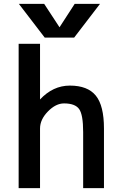

<svg xmlns="http://www.w3.org/2000/svg" viewBox="-20 -979 625 1000"><path d="M521.5 1H413.1V-291Q413.1 -381.8 392.1 -411.1Q371.1 -440.4 313.5 -440.4Q270.5 -440.4 229.5 -398.4Q188.5 -356.4 188.5 -309.6V1H77.1V-751H188.5V-460.9Q255.9 -533.2 343.8 -533.2Q436.5 -533.2 479 -481Q521.5 -428.7 521.5 -309.6ZM290 -836.9 369.1 -959H501L366.2 -783.2H212.9L78.1 -959H210Z"/></svg>

Font: Gen Shin Gothic Medium
Style: Regular
Weight: 500
Designer: [Source Han Sans]
Ryoko NISHIZUKA  (kana & ideographs); Paul D. Hunt (Latin, Greek & Cyrillic); Wenlong ZHANG  (bopomofo
Version: Version 1.002.20150607